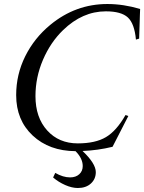

<svg xmlns="http://www.w3.org/2000/svg" viewBox="-20 -755 722 962"><path d="M510.3 -698.2Q393.1 -698.2 295.9 -604Q232.9 -543 195.3 -455.3Q157.7 -367.7 157.7 -273.4Q157.7 -166.5 216.3 -101.6Q274.9 -36.6 369.6 -36.6Q458 -36.6 510.7 -67.9Q563.5 -99.1 608.9 -178.7L623 -173.8Q581.5 -93.8 543.9 -19.5Q469.7 -1.5 393.6 1.5Q460 64.5 460 107.4Q460 142.1 435.3 164.6Q410.6 187 370.1 187Q340.3 187 306.6 172.1Q272.9 157.2 246.1 134.3L256.8 111.3Q295.9 133.8 331.1 133.8Q359.9 133.8 377.2 117.9Q394.5 102.1 394.5 77.1Q394.5 38.6 358.4 2.4Q226.6 1.5 143.8 -75.9Q61 -153.3 61 -278.3Q61 -381.8 106.4 -473.1Q151.9 -564.5 231.9 -630.4Q358.4 -734.9 518.1 -734.9Q598.6 -734.9 682.1 -710Q681.6 -698.7 680.9 -678.7Q680.2 -658.7 679.2 -624Q678.2 -589.4 677.2 -561.5L661.1 -556.6Q653.8 -636.7 620.6 -667.5Q587.4 -698.2 510.3 -698.2Z"/></svg>

Font: Flanker
Style: Italic
Weight: 400
Italic angle: -12°
Designer: Flanker
Version: Version 2.027